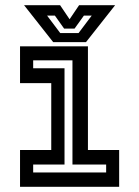

<svg xmlns="http://www.w3.org/2000/svg" viewBox="-20 -718 535 738"><path d="M57 0V-141.5H177V-398.5H57V-540H318V-141.5H438V0ZM107.5 -55H388V-85.5H258.5V-486H107.5V-455.5H228V-85.5H107.5ZM184.5 -556 72.5 -698H211L247.5 -644L284 -698H422.5L310.5 -556ZM211.5 -591H282L332.5 -658H302.5L266.5 -608H226.5L191 -658H161Z"/></svg>

Font: Tourney Thin SemiBold
Style: Regular
Weight: 600
Version: Version 1.015